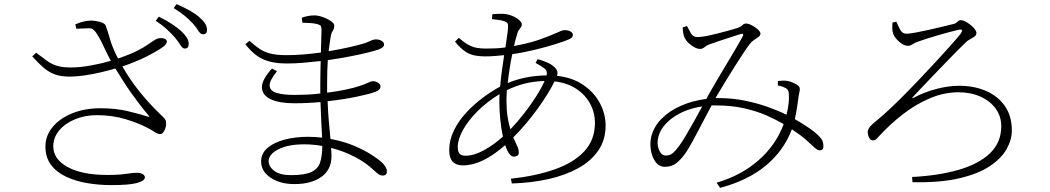

<svg xmlns="http://www.w3.org/2000/svg" viewBox="-20 -844 5040 922"><path d="M346.2 -706.1 341.8 -727.1Q367.7 -738.3 386.2 -741.7Q404.8 -745.1 416 -745.1Q437 -745.1 460.7 -738.5Q484.4 -731.9 487.8 -720.2Q497.6 -694.3 509 -653.8Q520.5 -613.3 546.9 -563Q605.5 -583 638.9 -600.1Q672.4 -617.2 691.4 -630.9Q710.4 -644.5 726.1 -653.8Q738.8 -661.6 755.6 -660.9Q772.5 -660.2 778.8 -651.9Q783.7 -645 779.3 -636.7Q774.9 -628.4 766.1 -621.1Q742.7 -603 688.7 -575.2Q634.8 -547.4 567.9 -524.9Q601.6 -464.8 647.5 -407.2Q693.4 -349.6 745.1 -299.8Q763.2 -282.7 770.3 -274.4Q777.3 -266.1 777.8 -254.9Q778.8 -236.8 770 -218.5Q761.2 -200.2 750 -200.2Q737.3 -200.2 725.3 -208.3Q713.4 -216.3 693.8 -227.1Q647 -252.4 583 -271.7Q519 -291 444.8 -291Q387.7 -291 340.1 -271.2Q292.5 -251.5 264.2 -217.5Q235.8 -183.6 235.8 -141.1Q235.8 -79.6 305.2 -41.7Q374.5 -3.9 496.1 -3.9Q535.6 -3.9 560.8 -6.3Q585.9 -8.8 603.5 -11.5Q621.1 -14.2 637.2 -14.2Q655.8 -14.2 665.8 -7.6Q675.8 -1 675.8 7.8Q675.8 23.9 638.9 34.4Q602.1 44.9 515.1 44.9Q455.6 44.9 399.2 35.4Q342.8 25.9 297.4 4.6Q252 -16.6 225.1 -52.2Q198.2 -87.9 198.2 -140.1Q198.2 -192.9 233.2 -234.6Q268.1 -276.4 327.9 -300.3Q387.7 -324.2 461.9 -324.2Q535.6 -324.2 594.2 -310.1Q652.8 -295.9 689 -284.2Q702.1 -279.8 693.8 -289.1Q651.4 -339.4 611.3 -396Q571.3 -452.6 534.2 -515.1Q502.9 -505.9 464.6 -496.8Q426.3 -487.8 387 -481.9Q347.7 -476.1 314 -476.1Q272.9 -476.1 243.9 -486.6Q214.8 -497.1 189.7 -518.6Q164.6 -540 134.8 -573.2L153.8 -590.8Q183.6 -567.9 205.6 -552Q227.5 -536.1 253.4 -528.1Q279.3 -520 320.8 -520Q362.3 -520 415.8 -529.5Q469.2 -539.1 512.2 -551.8Q491.7 -590.3 475.3 -626.2Q459 -662.1 439.9 -689Q427.2 -708.5 408 -708.3Q388.7 -708 346.2 -706.1ZM728 -744.1 742.2 -764.2Q779.3 -746.1 805.7 -728.5Q832 -710.9 850.1 -694.8Q868.7 -676.8 877.4 -662.8Q886.2 -648.9 886.2 -632.8Q886.2 -610.8 867.2 -610.8Q856.4 -610.8 846.4 -627.2Q836.4 -643.6 819.8 -664.1Q803.7 -682.1 781.5 -702.9Q759.3 -723.6 728 -744.1ZM814 -805.2 828.1 -824.2Q864.7 -808.1 891.6 -793Q918.5 -777.8 935.1 -763.2Q956.1 -745.1 965.1 -730.5Q974.1 -715.8 974.1 -701.2Q974.1 -679.2 955.1 -679.2Q942.9 -679.2 933.1 -695.3Q923.3 -711.4 907.2 -730Q889.2 -749.5 868.2 -767.1Q847.2 -784.7 814 -805.2Z M1377.9 -2.9Q1443.4 -2.9 1475.3 -18.1Q1507.3 -33.2 1517.3 -64.2Q1527.3 -95.2 1527.8 -143.1Q1506.3 -147 1484.6 -148.9Q1462.9 -150.9 1440.9 -150.9Q1362.3 -150.9 1316.2 -126.7Q1270 -102.5 1270 -70.8Q1270 -43.9 1297.1 -23.4Q1324.2 -2.9 1377.9 -2.9ZM1432.1 -734.9 1429.2 -758.8Q1441.9 -763.7 1457.3 -766.8Q1472.7 -770 1490.2 -770Q1507.3 -770 1529.8 -762.2Q1552.2 -754.4 1568.6 -742.9Q1585 -731.4 1585 -721.2Q1585 -704.6 1577.9 -695.6Q1570.8 -686.5 1567.9 -667Q1565.9 -651.9 1563 -635Q1560.1 -618.2 1558.1 -598.1Q1611.8 -606.9 1657.7 -617.4Q1703.6 -627.9 1730 -636.2Q1745.6 -641.1 1759.3 -647.9Q1772.9 -654.8 1785.2 -654.8Q1801.3 -654.8 1812.7 -647.7Q1824.2 -640.6 1824.2 -630.9Q1824.2 -621.1 1815.9 -615.5Q1807.6 -609.9 1796.9 -606Q1778.8 -599.6 1742.2 -590.6Q1705.6 -581.5 1656.7 -572.3Q1607.9 -563 1554.2 -555.2Q1550.8 -509.8 1550.8 -440.9Q1550.8 -430.7 1550.8 -420.2Q1550.8 -409.7 1550.8 -398.9Q1596.2 -404.8 1637.5 -413.1Q1678.7 -421.4 1710 -432.1Q1732.4 -439.5 1747.3 -446.8Q1762.2 -454.1 1772 -454.1Q1782.7 -454.1 1794.9 -447Q1807.1 -439.9 1807.1 -428.2Q1807.1 -412.6 1782.2 -402.8Q1751.5 -391.6 1689.5 -378.9Q1627.4 -366.2 1553.2 -357.9Q1555.2 -304.7 1559.3 -259.3Q1563.5 -213.9 1566.9 -176.8Q1630.9 -165 1681.2 -143.6Q1731.4 -122.1 1764.9 -100.3Q1798.3 -78.6 1813 -64.9Q1837.9 -41.5 1837.9 -21Q1837.9 -1 1817.9 -1Q1806.6 -1 1797.4 -7.8Q1788.1 -14.6 1775.9 -25.9Q1738.3 -62 1684.8 -90.1Q1631.3 -118.2 1569.8 -133.8Q1570.8 -122.6 1571.3 -112.8Q1571.8 -103 1571.8 -94.2Q1571.8 -29.3 1523.4 5.4Q1475.1 40 1394 40Q1325.7 40 1279.8 9.5Q1233.9 -21 1233.9 -68.8Q1233.9 -107.4 1264.9 -133.8Q1295.9 -160.2 1346.9 -173.6Q1397.9 -187 1458 -187Q1476.1 -187 1493.4 -186Q1510.7 -185.1 1526.9 -183.1Q1525.4 -212.4 1522.9 -256.1Q1520.5 -299.8 1519 -354Q1456.1 -348.1 1393.1 -348.1Q1321.8 -348.1 1280.5 -367.2Q1239.3 -386.2 1237.8 -423.3Q1236.3 -460.4 1286.1 -515.1L1310.1 -502Q1273.4 -457 1274.9 -432.4Q1276.4 -407.7 1307.9 -397.9Q1339.4 -388.2 1393.1 -388.2Q1422.9 -388.2 1454.6 -389.6Q1486.3 -391.1 1518.1 -395V-432.1Q1518.1 -460.4 1518.6 -491.2Q1519 -522 1520 -550.8Q1477.1 -545.9 1435.3 -542.5Q1393.6 -539.1 1356 -539.1Q1288.6 -539.1 1243.2 -559.6Q1197.8 -580.1 1158.2 -631.8L1178.2 -647.9Q1202.1 -626.5 1223.9 -611.1Q1245.6 -595.7 1276.1 -587.4Q1306.6 -579.1 1356 -579.1Q1394 -579.1 1436.5 -582.5Q1479 -585.9 1521 -591.8Q1522 -634.8 1522.9 -664.6Q1523.9 -694.3 1523.9 -699.2Q1523.9 -713.9 1520.5 -719Q1517.1 -724.1 1504.9 -728Q1489.3 -731.9 1472.7 -733.2Q1456.1 -734.4 1432.1 -734.9Z M2412.1 -359.9Q2412.1 -315.9 2417.5 -282.2Q2422.9 -248.5 2431.2 -223.1Q2464.4 -257.8 2496.3 -298.8Q2528.3 -339.8 2554.2 -380.4Q2580.1 -420.9 2595.2 -455.1Q2543.9 -453.6 2500.7 -442.9Q2457.5 -432.1 2414.1 -411.1Q2413.1 -397 2412.6 -384Q2412.1 -371.1 2412.1 -359.9ZM2215.8 -96.2Q2255.9 -96.2 2304.7 -123Q2353.5 -149.9 2395 -188Q2386.7 -226.1 2382.3 -271.2Q2377.9 -316.4 2377.9 -356Q2377.9 -364.3 2378.2 -373.3Q2378.4 -382.3 2378.9 -392.1Q2317.9 -355 2272.7 -309.6Q2227.5 -264.2 2202.9 -219.2Q2178.2 -174.3 2178.2 -139.2Q2178.2 -115.7 2187 -106Q2195.8 -96.2 2215.8 -96.2ZM2551.8 -542 2562 -560.1Q2588.4 -552.7 2610.6 -542.7Q2632.8 -532.7 2647.9 -516.1Q2662.1 -499.5 2654.8 -480Q2731 -471.2 2783 -434.8Q2835 -398.4 2861.6 -346.9Q2888.2 -295.4 2888.2 -241.2Q2888.2 -172.9 2853.5 -121.8Q2818.8 -70.8 2757.1 -36.6Q2695.3 -2.4 2613.8 15.9Q2532.2 34.2 2438 37.1L2433.1 14.2Q2551.3 1.5 2642.6 -30.3Q2733.9 -62 2785.4 -116.9Q2836.9 -171.9 2836.9 -253.9Q2836.9 -303.2 2813.7 -346.2Q2790.5 -389.2 2747.1 -417.7Q2703.6 -446.3 2643.1 -453.1Q2614.3 -395 2561.8 -322Q2509.3 -249 2444.8 -184.1Q2455.6 -160.2 2463.4 -143.3Q2471.2 -126.5 2471.2 -111.8Q2471.2 -100.6 2464.1 -96.2Q2457 -91.8 2448.2 -91.8Q2435.1 -91.8 2424.6 -106.9Q2414.1 -122.1 2405.8 -147Q2295.4 -49.8 2203.1 -49.8Q2137.2 -49.8 2137.2 -122.1Q2137.2 -171.9 2159.9 -218Q2182.6 -264.2 2219.7 -304Q2256.8 -343.8 2299.6 -375.5Q2342.3 -407.2 2381.8 -428.2Q2384.8 -464.8 2390.1 -503.9Q2395.5 -543 2400.9 -579.1Q2379.4 -576.7 2356 -575Q2332.5 -573.2 2310.1 -573.2Q2281.7 -573.2 2258.3 -577.9Q2234.9 -582.5 2212.6 -597.7Q2190.4 -612.8 2165 -644L2183.1 -662.1Q2210 -639.2 2230.5 -628.2Q2251 -617.2 2270.5 -614Q2290 -610.8 2314 -610.8Q2336.4 -610.8 2359.6 -611.8Q2382.8 -612.8 2407.2 -616.2Q2412.1 -651.9 2416 -678.2Q2419.9 -704.6 2419.9 -715.8Q2419.9 -728.5 2416.3 -733.4Q2412.6 -738.3 2401.9 -742.2Q2387.7 -746.6 2373.3 -748.5Q2358.9 -750.5 2342.8 -752L2344.2 -775.9Q2356 -776.9 2367.7 -777.3Q2379.4 -777.8 2386.2 -777.8Q2414.6 -777.8 2437.3 -768.8Q2460 -759.8 2472.9 -747.8Q2485.8 -735.8 2485.8 -728Q2485.8 -718.3 2481.7 -713.1Q2477.5 -708 2471.7 -700.2Q2465.8 -692.4 2461.9 -674.8Q2459 -665 2455.3 -651.9Q2451.7 -638.7 2448.2 -623Q2522.5 -636.7 2572.5 -654.5Q2622.6 -672.4 2651.4 -685.8Q2680.2 -699.2 2689.9 -699.2Q2709.5 -699.2 2720.2 -692.6Q2731 -686 2731 -676.8Q2731 -670.9 2728 -666Q2725.1 -661.1 2713.9 -655.8Q2694.3 -647 2650.4 -633.1Q2606.4 -619.1 2550.8 -605.5Q2495.1 -591.8 2439.9 -584Q2433.1 -551.8 2427.5 -515.6Q2421.9 -479.5 2418 -444.8Q2454.1 -460.9 2502.4 -471.2Q2550.8 -481.4 2605 -481.9Q2609.4 -502.9 2595.9 -514.2Q2582.5 -525.4 2551.8 -542Z M3239.7 -141.1Q3252 -157.2 3270.5 -188Q3289.1 -218.8 3310.3 -256.8Q3331.5 -294.9 3352.1 -333Q3269.5 -320.3 3212.9 -280.3Q3156.2 -240.2 3142.1 -189Q3132.3 -155.3 3143.8 -126.2Q3155.3 -97.2 3176.8 -97.2Q3197.8 -97.2 3210.9 -108.6Q3224.1 -120.1 3239.7 -141.1ZM3714.8 -434.1 3715.8 -455.1Q3727.1 -456.5 3739.7 -456.8Q3752.4 -457 3762.7 -455.1Q3781.7 -451.2 3801.3 -440.7Q3820.8 -430.2 3820.8 -418.9Q3820.8 -407.7 3817.9 -396.2Q3814.9 -384.8 3813 -366.2Q3811.5 -352.5 3807.1 -325.4Q3802.7 -298.3 3796.9 -272Q3839.8 -247.1 3868.9 -226.8Q3897.9 -206.5 3916 -187Q3928.7 -173.3 3931.4 -162.4Q3934.1 -151.4 3934.1 -141.1Q3934.1 -122.1 3916 -122.1Q3905.8 -122.1 3891.4 -135.5Q3877 -148.9 3851.6 -171.6Q3826.2 -194.3 3782.7 -223.1Q3743.2 -119.6 3657 -48.3Q3570.8 22.9 3438 58.1L3420.9 33.2Q3537.1 0 3621.6 -73.5Q3706.1 -147 3743.2 -248Q3707.5 -269 3660.4 -289.8Q3613.3 -310.5 3552.5 -324.2Q3491.7 -337.9 3416 -337.9Q3411.6 -337.9 3406.5 -337.9Q3401.4 -337.9 3397 -337.9Q3374.5 -295.4 3350.8 -250Q3327.1 -204.6 3306.2 -166Q3285.2 -127.4 3270 -106Q3249.5 -77.6 3227.3 -60.3Q3205.1 -43 3172.9 -43Q3145.5 -43 3128.2 -66.2Q3110.8 -89.4 3105.5 -123.5Q3100.1 -157.7 3107.9 -189.9Q3120.1 -236.8 3157.5 -274.4Q3194.8 -312 3250.5 -336.4Q3306.2 -360.8 3372.1 -369.1L3383.8 -391.1Q3401.4 -422.9 3424.8 -462.2Q3448.2 -501.5 3471.9 -541Q3495.6 -580.6 3515.1 -613.8Q3534.7 -647 3544.9 -666Q3555.7 -685.5 3538.1 -681.2Q3518.6 -674.8 3491.2 -666Q3463.9 -657.2 3435.8 -647.9Q3407.7 -638.7 3386.7 -630.9Q3374 -626.5 3363.5 -617.7Q3353 -608.9 3341.8 -608.9Q3324.7 -608.9 3301.8 -625Q3278.8 -641.1 3269 -660.2Q3263.7 -668.5 3261.2 -683.8Q3258.8 -699.2 3257.8 -711.9L3278.8 -719.2Q3289.6 -698.7 3298.8 -682.4Q3308.1 -666 3330.1 -666Q3345.7 -666 3371.3 -670.9Q3397 -675.8 3424.8 -682.9Q3452.6 -689.9 3476.6 -696.5Q3500.5 -703.1 3512.7 -707Q3537.6 -714.4 3544.7 -722.7Q3551.8 -731 3563 -731Q3574.2 -731 3590.6 -722.4Q3606.9 -713.9 3619.4 -702.4Q3631.8 -690.9 3631.8 -683.1Q3631.8 -673.8 3622.6 -667Q3613.3 -660.2 3600.8 -651.9Q3588.4 -643.6 3579.1 -630.9Q3568.4 -617.2 3549.1 -588.1Q3529.8 -559.1 3507.1 -522.9Q3484.4 -486.8 3462.6 -451.2Q3440.9 -415.5 3424.8 -388.2L3416 -373H3431.2Q3496.1 -373 3556.2 -360.8Q3616.2 -348.6 3667.5 -330.3Q3718.8 -312 3756.8 -293Q3765.1 -325.2 3767.3 -350.6Q3769.5 -376 3768.1 -393.1Q3767.1 -405.8 3763.9 -411.4Q3760.7 -417 3751 -421.9Q3736.8 -429.7 3714.8 -434.1Z M4266.1 -735.8 4284.2 -740.2Q4293 -719.2 4303.2 -700.7Q4313.5 -682.1 4332 -682.1Q4347.2 -682.1 4377.7 -687.7Q4408.2 -693.4 4443.6 -701.4Q4479 -709.5 4509.5 -716.8Q4540 -724.1 4555.2 -728Q4570.8 -731 4577.4 -739Q4584 -747.1 4592.8 -747.1Q4606.9 -747.1 4624.8 -735.8Q4642.6 -724.6 4655.8 -710Q4668.9 -695.3 4668.9 -686Q4668.9 -675.3 4659.9 -668.7Q4650.9 -662.1 4638.7 -655.8Q4626.5 -649.4 4617.2 -640.1Q4600.6 -624.5 4574.7 -598.1Q4548.8 -571.8 4518.6 -540.5Q4488.3 -509.3 4458.5 -478.3Q4428.7 -447.3 4404.3 -421.4Q4379.9 -395.5 4366.2 -380.9Q4359.4 -374 4360.6 -372.8Q4361.8 -371.6 4370.1 -376Q4420.4 -402.3 4477.8 -417.2Q4535.2 -432.1 4585.9 -432.1Q4658.2 -432.1 4715.3 -407.2Q4772.5 -382.3 4805.7 -334.5Q4838.9 -286.6 4838.9 -217.8Q4838.9 -172.9 4813.7 -127.9Q4788.6 -83 4732.7 -45.9Q4676.8 -8.8 4585.4 12.5Q4494.1 33.7 4361.8 30.8L4359.9 5.9Q4485.4 -0.5 4582 -28.1Q4678.7 -55.7 4733.4 -107.4Q4788.1 -159.2 4788.1 -237.8Q4788.1 -285.6 4761.5 -322.3Q4734.9 -358.9 4688.5 -379.9Q4642.1 -400.9 4583 -400.9Q4513.7 -400.9 4446 -372.3Q4378.4 -343.8 4316.7 -296.1Q4254.9 -248.5 4203.1 -191.9Q4193.4 -180.7 4187.3 -175.3Q4181.2 -169.9 4171.9 -169.9Q4160.2 -169.9 4153.6 -183.1Q4147 -196.3 4147 -209Q4147 -228.5 4170.4 -248.5Q4193.8 -268.6 4220.2 -291Q4250.5 -317.4 4293 -359.1Q4335.4 -400.9 4381.6 -449.2Q4427.7 -497.6 4470.7 -543.9Q4513.7 -590.3 4545.9 -626.7Q4578.1 -663.1 4591.8 -680.2Q4600.1 -691.9 4599.9 -698.2Q4599.6 -704.6 4580.1 -700.2Q4564.9 -696.8 4538.8 -689.9Q4512.7 -683.1 4483.2 -674.3Q4453.6 -665.5 4428 -657.5Q4402.3 -649.4 4388.2 -644Q4372.1 -638.2 4361.6 -631.1Q4351.1 -624 4339.8 -624Q4326.2 -624 4311.3 -633.5Q4296.4 -643.1 4284.7 -656.7Q4272.9 -670.4 4269 -683.1Q4265.1 -693.4 4264.9 -708.3Q4264.6 -723.1 4266.1 -735.8Z"/></svg>

Font: Source Han Serif CN ExtraLight
Style: Regular
Weight: 250
Designer: Ryoko NISHIZUKA  (kana & ideographs); Frank Grießhammer (Latin, Greek & Cyrillic); Wenlong ZHANG  (bopomofo); Sandoll Co
Foundry: Adobe Systems Incorporated
Version: Version 1.001;PS 1.001;hotconv 16.6.54;makeotf.lib2.5.65590